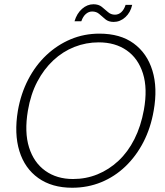

<svg xmlns="http://www.w3.org/2000/svg" viewBox="-20 -870 777 902"><path d="M319 12Q224 12 160 -33.5Q96 -79 71 -160.5Q46 -242 64 -350Q78 -430 112.5 -496.5Q147 -563 198 -611Q249 -659 312 -685.5Q375 -712 447 -712Q545 -712 608 -666Q671 -620 696 -538.5Q721 -457 702 -350Q688 -269 654 -203Q620 -137 569.5 -88.5Q519 -40 455.5 -14Q392 12 319 12ZM323 -29Q384 -29 438 -51Q492 -73 536.5 -114.5Q581 -156 611.5 -216.5Q642 -277 656 -354Q674 -454 651.5 -525Q629 -596 575 -633.5Q521 -671 444 -671Q384 -671 329.5 -649.5Q275 -628 230.5 -586.5Q186 -545 155 -486Q124 -427 111 -350Q94 -249 116.5 -177.5Q139 -106 193 -67.5Q247 -29 323 -29ZM330 -770Q341 -807 365.5 -828.5Q390 -850 419 -850Q443 -850 458 -838Q473 -826 487 -813.5Q501 -801 520 -801Q537 -801 550 -813Q563 -825 570 -847H601Q593 -811 568.5 -789Q544 -767 514 -767Q490 -767 475 -779.5Q460 -792 446.5 -804Q433 -816 413 -816Q397 -816 383.5 -804.5Q370 -793 362 -770Z"/></svg>

Font: DM Sans 9pt ExtraLight
Style: Italic
Weight: 250
Italic angle: -10°
Version: Version 4.004;gftools[0.9.30]